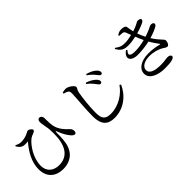

<svg xmlns="http://www.w3.org/2000/svg" viewBox="111 -1761 2779 2779"><g transform="rotate(-45 1500.0 -372.0)"><path d="M161 -679C192 -629 218 -608 258 -602C285 -599 316 -600 339 -604C243 -494 162 -358 162 -210C162 -26 288 43 416 43C619 43 696 -97 711 -212C723 -290 722 -362 722 -400C722 -430 731 -432 740 -403C769 -325 804 -268 836 -231C853 -209 874 -194 893 -194C913 -194 922 -214 922 -235C921 -271 906 -289 888 -305C844 -345 775 -414 756 -510C747 -562 746 -621 746 -674C746 -705 726 -730 697 -730C675 -731 658 -711 658 -676C658 -648 668 -601 672 -575C683 -522 685 -476 685 -418C685 -196 610 -39 414 -39C310 -39 220 -100 220 -220C220 -387 329 -530 392 -586C424 -615 459 -624 485 -636C507 -645 513 -654 513 -667C513 -685 477 -716 449 -716C435 -716 428 -708 399 -695C363 -676 310 -665 263 -665C231 -665 202 -676 172 -693Z M1621 -494C1642 -467 1654 -448 1671 -448C1688 -448 1699 -458 1700 -475C1701 -497 1688 -519 1661 -542C1633 -567 1589 -593 1533 -612L1521 -596C1571 -558 1598 -525 1621 -494ZM1720 -582C1743 -554 1754 -536 1771 -536C1788 -536 1798 -547 1798 -564C1798 -588 1783 -612 1754 -635C1728 -657 1686 -679 1626 -696L1614 -680C1665 -646 1698 -611 1720 -582ZM1193 -727C1221 -720 1242 -713 1258 -702C1276 -691 1281 -678 1281 -637C1281 -575 1258 -350 1258 -198C1258 -22 1332 45 1468 45C1654 45 1803 -72 1874 -231L1853 -245C1781 -138 1637 -36 1473 -36C1360 -36 1325 -82 1325 -205C1325 -335 1344 -490 1361 -585C1370 -633 1392 -642 1392 -665C1392 -697 1315 -755 1262 -757C1242 -758 1220 -753 1193 -746Z M2677 -245C2633 -256 2561 -272 2476 -272C2303 -272 2219 -193 2219 -109C2219 5 2358 53 2492 53C2615 53 2688 37 2688 1C2688 -23 2663 -37 2629 -37C2585 -37 2565 -25 2486 -25C2395 -25 2276 -39 2276 -126C2276 -189 2350 -234 2455 -234C2537 -234 2614 -208 2651 -189C2696 -165 2711 -145 2738 -145C2765 -145 2785 -189 2785 -225C2785 -255 2727 -282 2649 -407C2721 -427 2780 -452 2817 -474C2836 -486 2841 -498 2841 -510C2841 -535 2812 -543 2783 -540C2769 -540 2754 -523 2678 -494C2658 -486 2636 -478 2613 -471C2591 -513 2575 -552 2562 -590C2639 -612 2704 -638 2728 -653C2745 -664 2752 -676 2752 -686C2751 -711 2720 -716 2692 -716C2678 -716 2642 -683 2543 -652C2533 -690 2528 -729 2523 -758C2518 -788 2479 -797 2438 -797C2405 -797 2379 -786 2350 -766L2353 -749C2372 -749 2392 -748 2409 -746C2439 -743 2448 -732 2457 -709L2484 -637C2435 -625 2379 -616 2343 -616C2268 -616 2237 -633 2187 -670L2174 -660C2223 -570 2276 -557 2352 -557C2401 -557 2455 -565 2508 -577C2525 -534 2543 -492 2561 -456C2496 -438 2425 -427 2355 -427C2251 -427 2237 -465 2293 -520L2277 -534C2164 -456 2209 -364 2349 -364C2437 -364 2520 -375 2594 -392C2631 -326 2668 -279 2685 -254C2691 -244 2690 -241 2677 -245Z"/></g></svg>

Font: Noto Serif JP Medium
Style: Regular
Weight: 500
Designer: Ryoko NISHIZUKA 西塚涼子 (kana & ideographs); Frank Grießhammer (Latin, Greek & Cyrillic); Wenlong ZHANG 张文龙 (bopomofo); San
Foundry: Adobe
Version: Version 2.001;hotconv 1.1.0;makeotfexe 2.6.0